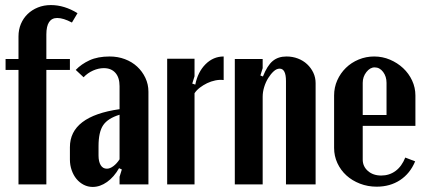

<svg xmlns="http://www.w3.org/2000/svg" viewBox="-20 -728 1682 758"><path d="M53 -495V-584Q53 -611 62.5 -633.5Q72 -656 89 -672.5Q106 -689 129.5 -698.5Q153 -708 181 -708Q234 -708 286 -676L264 -639Q230 -657 206 -657Q163 -657 163 -592V-495H256V-452H163V0H53V-452H2V-495Z M256 -147Q256 -269 452 -297V-388Q452 -422 435.5 -440.5Q419 -459 390 -459Q369 -459 347.5 -449.5Q326 -440 310 -423L279 -452Q301 -475 333.5 -490Q366 -505 413 -505Q445 -505 473 -494.5Q501 -484 521.5 -465Q542 -446 554 -420.5Q566 -395 566 -366V0H452V-30L461 -59L450 -64Q430 -29 402.5 -9.5Q375 10 346 10Q327 10 310.5 1.5Q294 -7 282 -21.5Q270 -36 263 -56Q256 -76 256 -98ZM402 -62Q414 -62 427.5 -72Q441 -82 452 -99V-275Q406 -261 387.5 -234Q369 -207 369 -151V-114Q369 -90 377.5 -76Q386 -62 402 -62Z M748 -496V-427L739 -398L751 -394Q761 -444 791.5 -474.5Q822 -505 863 -505V-412Q847 -414 830 -410.5Q813 -407 797.5 -399.5Q782 -392 769 -382Q756 -372 748 -360V0H640V-496Z M1018 -426Q1035 -469 1056.5 -487Q1078 -505 1111 -505Q1135 -505 1156 -497Q1177 -489 1192.5 -474.5Q1208 -460 1217 -441Q1226 -422 1226 -400V0H1109V-408Q1109 -457 1084 -457Q1072 -457 1060.5 -446.5Q1049 -436 1039 -420Q1029 -404 1023 -384.5Q1017 -365 1017 -346V0H907V-495H1017V-459L1008 -430Z M1299 -351Q1299 -383 1311.5 -411Q1324 -439 1345.5 -460Q1367 -481 1396 -493Q1425 -505 1457 -505Q1490 -505 1519.5 -492.5Q1549 -480 1571.5 -459Q1594 -438 1607 -410Q1620 -382 1620 -351V-231H1412V-98Q1412 -71 1432.5 -53Q1453 -35 1485 -35Q1517 -35 1541.5 -53Q1566 -71 1580 -106L1619 -91Q1599 -43 1559.5 -17Q1520 9 1467 9Q1432 9 1401 -3Q1370 -15 1347.5 -35.5Q1325 -56 1312 -84Q1299 -112 1299 -144ZM1506 -274V-401Q1506 -426 1492.5 -444Q1479 -462 1459 -462Q1441 -462 1426.5 -443.5Q1412 -425 1412 -401V-274Z"/></svg>

Font: Moniqa ExtBd Paragraph
Style: Regular
Weight: 800
Designer: Rajesh Rajput
Foundry: Rajesh Rajput
Version: Version 1.000